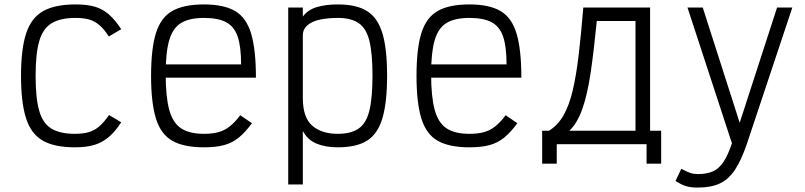

<svg xmlns="http://www.w3.org/2000/svg" viewBox="-20 -652 3640 868"><path d="M318 14Q226 14 173 -16.5Q120 -47 97.5 -118Q75 -189 75 -309Q75 -430 98 -500.5Q121 -571 174.5 -601.5Q228 -632 322 -632Q373 -632 408 -622Q443 -612 471.5 -587.5Q500 -563 528 -520L472 -487Q451 -520 430 -538Q409 -556 384 -563.5Q359 -571 322 -571Q253 -571 213.5 -547Q174 -523 157.5 -466.5Q141 -410 141 -309Q141 -209 157 -152Q173 -95 212 -71Q251 -47 318 -47Q355 -47 381 -54.5Q407 -62 428.5 -80.5Q450 -99 473 -132L528 -99Q500 -56 470.5 -31.5Q441 -7 405.5 3.5Q370 14 318 14Z M902 14Q811 14 759 -15.5Q707 -45 685 -116Q663 -187 663 -309Q663 -432 685 -502.5Q707 -573 759 -602.5Q811 -632 902 -632Q992 -632 1043 -602Q1094 -572 1115.5 -499.5Q1137 -427 1137 -301H692V-361H1070Q1070 -441 1054.5 -486.5Q1039 -532 1002.5 -551.5Q966 -571 902 -571Q836 -571 798.5 -548Q761 -525 745 -470Q729 -415 729 -318Q729 -215 745 -156Q761 -97 798.5 -72Q836 -47 902 -47Q940 -47 967.5 -54.5Q995 -62 1018.5 -80.5Q1042 -99 1066 -131L1119 -95Q1089 -54 1059.5 -30Q1030 -6 993 4Q956 14 902 14Z M1283 182V-618H1349V-577Q1372 -608 1412.5 -620Q1453 -632 1507 -632Q1592 -632 1640 -601.5Q1688 -571 1709 -501Q1730 -431 1730 -310Q1730 -189 1709 -118Q1688 -47 1640 -16.5Q1592 14 1507 14Q1452 14 1411.5 -2.5Q1371 -19 1349 -60V182ZM1507 -47Q1567 -47 1601.5 -71Q1636 -95 1650 -152.5Q1664 -210 1664 -310Q1664 -410 1650 -467Q1636 -524 1601.5 -547.5Q1567 -571 1507 -571Q1463 -571 1427 -563.5Q1391 -556 1370 -538Q1349 -520 1349 -491V-209Q1349 -121 1391.5 -84Q1434 -47 1507 -47Z M2102 14Q2011 14 1959 -15.5Q1907 -45 1885 -116Q1863 -187 1863 -309Q1863 -432 1885 -502.5Q1907 -573 1959 -602.5Q2011 -632 2102 -632Q2192 -632 2243 -602Q2294 -572 2315.5 -499.5Q2337 -427 2337 -301H1892V-361H2270Q2270 -441 2254.5 -486.5Q2239 -532 2202.5 -551.5Q2166 -571 2102 -571Q2036 -571 1998.5 -548Q1961 -525 1945 -470Q1929 -415 1929 -318Q1929 -215 1945 -156Q1961 -97 1998.5 -72Q2036 -47 2102 -47Q2140 -47 2167.5 -54.5Q2195 -62 2218.5 -80.5Q2242 -99 2266 -131L2319 -95Q2289 -54 2259.5 -30Q2230 -6 2193 4Q2156 14 2102 14Z M2462 -61Q2502 -86 2527.5 -130.5Q2553 -175 2569 -242.5Q2585 -310 2596 -403Q2607 -496 2617 -618H2919V-61H2853V-557H2678Q2665 -424 2650.5 -325Q2636 -226 2613 -160.5Q2590 -95 2554 -61ZM2431 88V-61H2969V88H2903V0H2497V88Z M3134 196Q3103 196 3081.5 189.5Q3060 183 3034 166L3060 111Q3086 125 3101 130Q3116 135 3134 135Q3176 135 3203.5 122.5Q3231 110 3251 79.5Q3271 49 3289 -4L3088 -618H3157L3324 -97L3493 -618H3562L3357 -3Q3332 71 3303 115Q3274 159 3234 177.5Q3194 196 3134 196Z"/></svg>

Font: Victor Mono Light
Style: Regular
Weight: 300
Monospace: yes
Designer: Rune Bjørnerås
Version: Version 1.561;gftools[0.9.30]